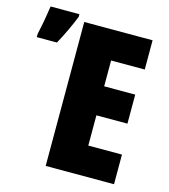

<svg xmlns="http://www.w3.org/2000/svg" viewBox="-131 -832 811 920"><g transform="rotate(15 275.0 -372.0)"><path d="M80 -585Q120 -658 149 -731V-744H6Q4 -732 -0.5 -702.5Q-5 -673 -11 -643.5Q-17 -614 -20 -601V-585ZM520 -147H353V-297H507V-441H353V-569H520V-714H181V0H520Z"/></g></svg>

Font: Noto Sans Display Condensed Black
Style: Regular
Weight: 900
Width: 3
Designer: Monotype Design team
Foundry: Monotype Imaging Inc.
Version: 1.000